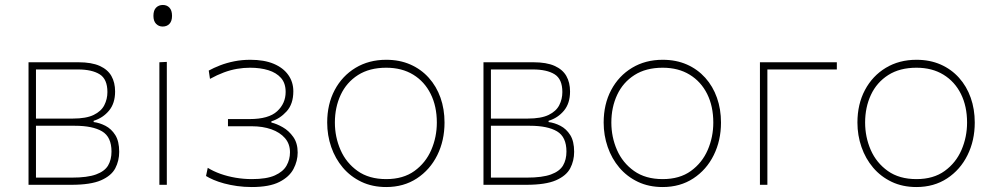

<svg xmlns="http://www.w3.org/2000/svg" viewBox="-20 -745 4012 774"><path d="M95 0Q95 -56.5 95 -108.5Q95 -160.5 95 -221V-271Q95 -311.5 95 -348.2Q95 -385 95 -420.8Q95 -456.5 95 -494Q133.5 -494 190 -494Q246.5 -494 296 -494Q349 -494 381.5 -479.5Q414 -465 429 -438.8Q444 -412.5 444 -376Q444 -328.5 419.5 -299Q395 -269.5 357.5 -258V-253Q381.5 -250 405.2 -237.8Q429 -225.5 444.8 -200.5Q460.5 -175.5 460.5 -133Q460.5 -97 444.8 -66.8Q429 -36.5 387.2 -18.2Q345.5 0 267.5 0Q217.5 0 171.8 0Q126 0 95 0ZM125 -29H269.5Q332.5 -29 367.2 -41.8Q402 -54.5 415.8 -78Q429.5 -101.5 429.5 -134Q429.5 -193 391.5 -215.5Q353.5 -238 282 -238H118V-267H273.5Q327.5 -267 357.8 -281.8Q388 -296.5 400.5 -321Q413 -345.5 413 -374Q413 -426 381.8 -445.5Q350.5 -465 294 -465H125Q125 -416.5 125 -371.2Q125 -326 125 -273V-223Q125 -170 125 -124Q125 -78 125 -29Z M622.5 0Q622.5 -56.5 622.5 -108.5Q622.5 -160.5 622.5 -221V-271Q622.5 -311.5 622.5 -348.2Q622.5 -385 622.5 -420.8Q622.5 -456.5 622.5 -494L652.5 -495.5Q652.5 -458 652.5 -422Q652.5 -386 652.5 -349Q652.5 -312 652.5 -271V-221Q652.5 -160.5 652.5 -108.5Q652.5 -56.5 652.5 0ZM635.5 -638Q620 -638 609.2 -649Q598.5 -660 598.5 -681Q598.5 -703.5 609.2 -714.2Q620 -725 636.5 -725Q653 -725 663.2 -714Q673.5 -703 673.5 -681Q673.5 -660 663.2 -649Q653 -638 635.5 -638Z M995 9Q964 9 935.8 5Q907.5 1 883.5 -5.5Q859.5 -12 841 -20Q822.5 -28 810.5 -35.5L817.5 -68.5Q840 -54.5 868.8 -44.2Q897.5 -34 930 -28.5Q962.5 -23 995.5 -23Q1055 -23 1088.2 -38Q1121.5 -53 1135.2 -77.5Q1149 -102 1149 -131Q1149 -165 1128.8 -188.2Q1108.5 -211.5 1073.8 -223.8Q1039 -236 995.5 -236Q965.5 -236 943.5 -236Q921.5 -236 899 -236V-265Q918 -265 938 -265Q958 -265 986 -265Q1063 -265 1097.2 -296.5Q1131.5 -328 1131.5 -374.5Q1131.5 -409.5 1112.8 -430.8Q1094 -452 1061.8 -462Q1029.5 -472 988 -472Q962 -472 935.8 -467.5Q909.5 -463 882.5 -453Q855.5 -443 826.5 -427L821.5 -460.5Q841.5 -471.5 867.2 -481.5Q893 -491.5 924 -497.8Q955 -504 989 -504Q1045 -504 1083.5 -487.8Q1122 -471.5 1142.2 -442.8Q1162.5 -414 1162.5 -377Q1162.5 -325.5 1135.2 -295.8Q1108 -266 1074 -256V-251Q1095.5 -246 1120 -232Q1144.5 -218 1162.2 -193Q1180 -168 1180 -130Q1180 -96 1163.2 -64Q1146.5 -32 1106.2 -11.5Q1066 9 995 9Z M1537 9Q1481 9 1437 -12Q1393 -33 1362.2 -69.2Q1331.5 -105.5 1315.2 -152.5Q1299 -199.5 1299 -251Q1299 -325 1329.2 -382Q1359.5 -439 1413.2 -471.5Q1467 -504 1537 -504Q1591 -504 1634.2 -485Q1677.5 -466 1708.5 -431.5Q1739.5 -397 1755.8 -351Q1772 -305 1772 -251Q1772 -178.5 1742.8 -119.5Q1713.5 -60.5 1660.5 -25.8Q1607.5 9 1537 9ZM1537 -23Q1605.5 -23 1650.8 -55.8Q1696 -88.5 1718.5 -140.5Q1741 -192.5 1741 -251Q1741 -316.5 1716.2 -366.2Q1691.5 -416 1645.8 -444Q1600 -472 1537 -472Q1469.5 -472 1423.2 -442.5Q1377 -413 1353.5 -362.8Q1330 -312.5 1330 -251Q1330 -192.5 1352.8 -140.5Q1375.5 -88.5 1421.5 -55.8Q1467.5 -23 1537 -23Z M1929 0Q1929 -56.5 1929 -108.5Q1929 -160.5 1929 -221V-271Q1929 -311.5 1929 -348.2Q1929 -385 1929 -420.8Q1929 -456.5 1929 -494Q1967.5 -494 2024 -494Q2080.5 -494 2130 -494Q2183 -494 2215.5 -479.5Q2248 -465 2263 -438.8Q2278 -412.5 2278 -376Q2278 -328.5 2253.5 -299Q2229 -269.5 2191.5 -258V-253Q2215.5 -250 2239.2 -237.8Q2263 -225.5 2278.8 -200.5Q2294.5 -175.5 2294.5 -133Q2294.5 -97 2278.8 -66.8Q2263 -36.5 2221.2 -18.2Q2179.5 0 2101.5 0Q2051.5 0 2005.8 0Q1960 0 1929 0ZM1959 -29H2103.5Q2166.5 -29 2201.2 -41.8Q2236 -54.5 2249.8 -78Q2263.5 -101.5 2263.5 -134Q2263.5 -193 2225.5 -215.5Q2187.5 -238 2116 -238H1952V-267H2107.5Q2161.5 -267 2191.8 -281.8Q2222 -296.5 2234.5 -321Q2247 -345.5 2247 -374Q2247 -426 2215.8 -445.5Q2184.5 -465 2128 -465H1959Q1959 -416.5 1959 -371.2Q1959 -326 1959 -273V-223Q1959 -170 1959 -124Q1959 -78 1959 -29Z M2651.5 9Q2595.5 9 2551.5 -12Q2507.5 -33 2476.8 -69.2Q2446 -105.5 2429.8 -152.5Q2413.5 -199.5 2413.5 -251Q2413.5 -325 2443.8 -382Q2474 -439 2527.8 -471.5Q2581.5 -504 2651.5 -504Q2705.5 -504 2748.8 -485Q2792 -466 2823 -431.5Q2854 -397 2870.2 -351Q2886.5 -305 2886.5 -251Q2886.5 -178.5 2857.2 -119.5Q2828 -60.5 2775 -25.8Q2722 9 2651.5 9ZM2651.5 -23Q2720 -23 2765.2 -55.8Q2810.5 -88.5 2833 -140.5Q2855.5 -192.5 2855.5 -251Q2855.5 -316.5 2830.8 -366.2Q2806 -416 2760.2 -444Q2714.5 -472 2651.5 -472Q2584 -472 2537.8 -442.5Q2491.5 -413 2468 -362.8Q2444.5 -312.5 2444.5 -251Q2444.5 -192.5 2467.2 -140.5Q2490 -88.5 2536 -55.8Q2582 -23 2651.5 -23Z M3043.5 0Q3043.5 -56.5 3043.5 -108.5Q3043.5 -160.5 3043.5 -221V-271Q3043.5 -311.5 3043.5 -348.2Q3043.5 -385 3043.5 -420.8Q3043.5 -456.5 3043.5 -494H3353.5V-465Q3301 -465 3247.2 -465Q3193.5 -465 3142.5 -465H3054.5L3073.5 -489Q3073.5 -451.5 3073.5 -417Q3073.5 -382.5 3073.5 -347Q3073.5 -311.5 3073.5 -271V-221Q3073.5 -160.5 3073.5 -108.5Q3073.5 -56.5 3073.5 0Z M3674.5 9Q3618.5 9 3574.5 -12Q3530.5 -33 3499.8 -69.2Q3469 -105.5 3452.8 -152.5Q3436.5 -199.5 3436.5 -251Q3436.5 -325 3466.8 -382Q3497 -439 3550.8 -471.5Q3604.5 -504 3674.5 -504Q3728.5 -504 3771.8 -485Q3815 -466 3846 -431.5Q3877 -397 3893.2 -351Q3909.5 -305 3909.5 -251Q3909.5 -178.5 3880.2 -119.5Q3851 -60.5 3798 -25.8Q3745 9 3674.5 9ZM3674.5 -23Q3743 -23 3788.2 -55.8Q3833.5 -88.5 3856 -140.5Q3878.5 -192.5 3878.5 -251Q3878.5 -316.5 3853.8 -366.2Q3829 -416 3783.2 -444Q3737.5 -472 3674.5 -472Q3607 -472 3560.8 -442.5Q3514.5 -413 3491 -362.8Q3467.5 -312.5 3467.5 -251Q3467.5 -192.5 3490.2 -140.5Q3513 -88.5 3559 -55.8Q3605 -23 3674.5 -23Z"/></svg>

Font: Commissioner Thin
Style: Regular
Weight: 100
Designer: Kostas Bartsokas
Foundry: Kostas Bartsokas
Version: Version 1.001;gftools[0.9.23]